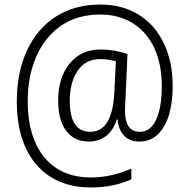

<svg xmlns="http://www.w3.org/2000/svg" viewBox="-20 -733 833 845"><path d="M740 -353Q740 -284 724 -229Q708 -174 675 -142Q642 -110 593 -110Q550 -110 525.5 -136.5Q501 -163 498 -207H494Q478 -158 446 -134Q414 -110 371 -110Q307 -110 271.5 -157Q236 -204 236 -290Q236 -392 286.5 -453.5Q337 -515 421 -515Q455 -515 486.5 -509.5Q518 -504 541 -495L533 -313Q532 -296 531 -278.5Q530 -261 530 -248Q530 -199 546.5 -176Q563 -153 595 -153Q643 -153 667.5 -207Q692 -261 692 -354Q692 -451 659 -521.5Q626 -592 565 -630.5Q504 -669 421 -669Q320 -669 249 -620Q178 -571 140 -485Q102 -399 102 -287Q102 -184 134 -109Q166 -34 228 7Q290 48 380 48Q428 48 474.5 37Q521 26 558 9V56Q522 73 477 82.5Q432 92 380 92Q277 92 204 46.5Q131 1 92.5 -83.5Q54 -168 54 -285Q54 -416 99.5 -512.5Q145 -609 227.5 -661Q310 -713 421 -713Q518 -713 590 -668.5Q662 -624 701 -542.5Q740 -461 740 -353ZM287 -289Q287 -153 377 -153Q474 -153 483 -323L490 -463Q476 -467 458.5 -470Q441 -473 421 -473Q357 -473 322 -422Q287 -371 287 -289Z"/></svg>

Font: Noto Sans Khmer UI SemiCondensed Light
Style: Regular
Weight: 300
Width: 4
Designer: Danh Hong and the Monotype Design Team
Foundry: Monotype Imaging Inc.
Version: Version 2.002; ttfautohint (v1.8.4.7-5d5b)